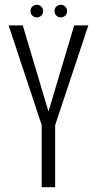

<svg xmlns="http://www.w3.org/2000/svg" viewBox="-20 -781 411 801"><path d="M154 0H210V-258.5L348.5 -675H289.5L182.5 -316.5H182L75 -675H16L154 -259ZM133.5 -708.5Q144.5 -708.5 152.2 -716Q160 -723.5 160 -734.5Q160 -746 152.2 -753.5Q144.5 -761 133.5 -761Q122.5 -761 114.8 -753.5Q107 -746 107 -734.5Q107 -723.5 114.8 -716Q122.5 -708.5 133.5 -708.5ZM233 -708.5Q244.5 -708.5 252.2 -716Q260 -723.5 260 -734.5Q260 -746 252.2 -753.5Q244.5 -761 233 -761Q222.5 -761 215 -753.5Q207.5 -746 207.5 -734.5Q207.5 -723.5 215 -716Q222.5 -708.5 233 -708.5Z"/></svg>

Font: Anybody Condensed Light
Style: Regular
Weight: 300
Width: 3
Designer: Tyler Finck
Foundry: Etcetera Type Company
Version: Version 1.113;gftools[0.9.25]